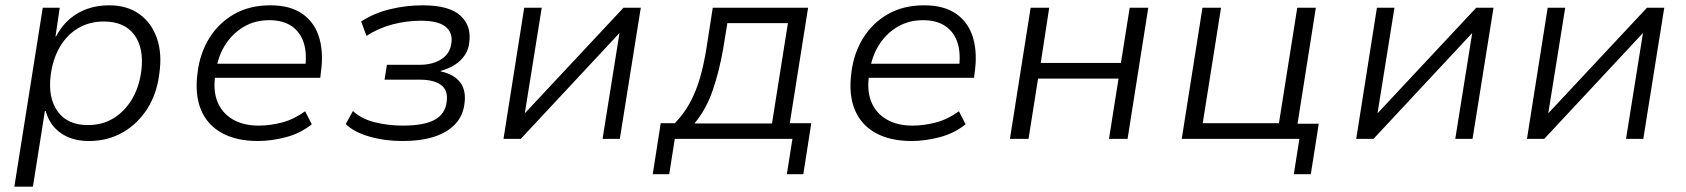

<svg xmlns="http://www.w3.org/2000/svg" viewBox="-20 -523 6350 723"><path d="M34 180 141 -494H205L189 -386H191Q213 -427 243.5 -452.5Q274 -478 311 -490.5Q348 -503 391 -503Q458 -503 504 -470.5Q550 -438 570.5 -380Q591 -322 580 -246Q571 -171 535 -114Q499 -57 442.5 -24.5Q386 8 315 8Q252 8 209.5 -21.5Q167 -51 152 -105H149L104 180ZM311 -52Q366 -52 408 -78Q450 -104 477 -149.5Q504 -195 512 -255Q523 -341 486 -391.5Q449 -442 371 -442Q317 -442 274.5 -417Q232 -392 205.5 -346.5Q179 -301 171 -241Q160 -155 197 -103.5Q234 -52 311 -52Z M951 8Q870 8 815 -22.5Q760 -53 736.5 -110.5Q713 -168 724 -250Q733 -323 768.5 -380Q804 -437 862 -470Q920 -503 998 -503Q1074 -503 1120 -470Q1166 -437 1182.5 -379.5Q1199 -322 1188 -248L1186 -230H770L779 -283H1153L1128 -261Q1137 -318 1124.5 -359.5Q1112 -401 1079 -424Q1046 -447 994 -447Q941 -447 899.5 -423Q858 -399 831 -358.5Q804 -318 795 -267L792 -249Q781 -186 798 -142Q815 -98 855.5 -74Q896 -50 954 -50Q996 -50 1041 -61.5Q1086 -73 1129 -104L1154 -55Q1112 -21 1057 -6.5Q1002 8 951 8Z M1495 8Q1428 8 1370 -9Q1312 -26 1282 -56L1309 -105Q1341 -75 1391.5 -62.5Q1442 -50 1497 -50Q1577 -50 1617 -72Q1657 -94 1662 -140Q1668 -182 1641.5 -202.5Q1615 -223 1560 -223H1428L1437 -279H1560Q1609 -279 1642 -300Q1675 -321 1680 -362Q1685 -401 1657 -423Q1629 -445 1565 -445Q1512 -445 1459.5 -431.5Q1407 -418 1360 -388L1340 -442Q1387 -473 1447.5 -488Q1508 -503 1572 -503Q1671 -503 1713.5 -464.5Q1756 -426 1747 -363Q1745 -338 1731 -316.5Q1717 -295 1693.5 -279.5Q1670 -264 1639 -256L1640 -254Q1691 -243 1713.5 -212Q1736 -181 1729 -133Q1724 -88 1695 -56.5Q1666 -25 1616 -8.5Q1566 8 1495 8Z M1876 0 1954 -494H2020L1956 -95H1955L2328 -494H2393L2314 0H2249L2313 -400H2314L1941 0Z M2438 133 2468 -59H2521Q2555 -94 2578 -136Q2601 -178 2616 -230Q2631 -282 2641 -346L2664 -494H3023L2954 -59H3035L3005 133H2943L2964 0H2521L2500 133ZM2595 -58H2887L2947 -436H2719L2703 -338Q2688 -253 2663.5 -182Q2639 -111 2595 -58Z M3413 8Q3332 8 3277 -22.5Q3222 -53 3198.5 -110.5Q3175 -168 3186 -250Q3195 -323 3230.5 -380Q3266 -437 3324 -470Q3382 -503 3460 -503Q3536 -503 3582 -470Q3628 -437 3644.5 -379.5Q3661 -322 3650 -248L3648 -230H3232L3241 -283H3615L3590 -261Q3599 -318 3586.5 -359.5Q3574 -401 3541 -424Q3508 -447 3456 -447Q3403 -447 3361.5 -423Q3320 -399 3293 -358.5Q3266 -318 3257 -267L3254 -249Q3243 -186 3260 -142Q3277 -98 3317.5 -74Q3358 -50 3416 -50Q3458 -50 3503 -61.5Q3548 -73 3591 -104L3616 -55Q3574 -21 3519 -6.5Q3464 8 3413 8Z M3783 0 3861 -494H3931L3899 -286H4201L4234 -494H4304L4226 0H4156L4192 -227H3889L3853 0Z M4852 133 4873 0H4430L4508 -494H4578L4509 -59H4796L4865 -494H4935L4866 -57H4946L4916 133Z M5087 0 5165 -494H5231L5167 -95H5166L5539 -494H5604L5525 0H5460L5524 -400H5525L5152 0Z M5730 0 5808 -494H5874L5810 -95H5809L6182 -494H6247L6168 0H6103L6167 -400H6168L5795 0Z"/></svg>

Font: Nunito Sans 7pt Light
Style: Italic
Weight: 300
Italic angle: -9°
Designer: Vernon Adams
Foundry: Vernon Adams
Version: Version 3.101;gftools[0.9.27]